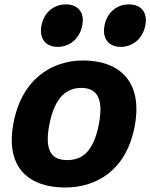

<svg xmlns="http://www.w3.org/2000/svg" viewBox="-20 -822 669 854"><path d="M578.5 -257.5C618.5 -463 507 -553 350 -553C213 -553 78.5 -473 40.5 -277.5C0.5 -72 113 12 270 12C407 12 540.5 -62 578.5 -257.5ZM419.5 -268C395 -142.5 341.5 -110 279 -110C216.5 -110 175 -142.5 199.5 -268C224 -393.5 279 -431 341.5 -431C404 -431 444 -393.5 419.5 -268ZM236.5 -613.5C291 -613.5 334.5 -651 346 -709C357 -766.5 327.5 -802.5 273 -802.5C219 -802.5 175.5 -766.5 164.5 -709C153 -651 182.5 -613.5 236.5 -613.5ZM517 -613.5C571.5 -613.5 615 -651 626.5 -709C637.5 -766.5 608 -802.5 553.5 -802.5C499.5 -802.5 456 -766.5 445 -709C433.5 -651 463 -613.5 517 -613.5Z"/></svg>

Font: Monaspace Neon ExtraBold
Style: Italic
Weight: 800
Italic angle: -11°
Designer: Riley Cran & the Lettermatic Team
Foundry: Lettermatic
Version: Version 1.200 (Monaspace Neon)